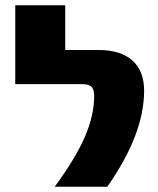

<svg xmlns="http://www.w3.org/2000/svg" viewBox="-20 -710 601 730"><path d="M188 0Q268 -109 303 -190.5Q338 -272 338 -345Q338 -370 328 -380Q318 -390 293 -390H38V-690H228V-520H353Q439 -520 483.5 -480Q528 -440 528 -365Q528 -200 388 0Z"/></svg>

Font: Mplus 1p Black
Style: Regular
Weight: 900
Version: Version 1.061